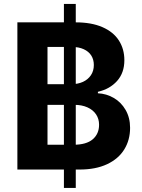

<svg xmlns="http://www.w3.org/2000/svg" viewBox="-20 -838 702 949"><path d="M295.9 -818.4H354.5V90.8H295.9ZM65.9 -727.5H354.5Q432.1 -727.5 486.3 -703.9Q540.5 -680.2 567.6 -637.9Q594.7 -595.7 594.7 -540.5Q594.7 -478 558.6 -437.7Q522.5 -397.5 463.9 -384.3V-377Q505.9 -375 542.2 -354Q578.6 -333 600.8 -294.7Q623 -256.3 623 -206.1Q623 -146 594.2 -99.4Q565.4 -52.7 509.3 -26.4Q453.1 0 373 0H65.9ZM469.7 -221.7Q469.7 -250.5 454.8 -272.7Q439.9 -294.9 412.1 -307.4Q384.3 -319.8 347.7 -319.8H214.8V-122.6H343.8Q406.7 -122.6 438.2 -149.4Q469.7 -176.3 469.7 -221.7ZM443.8 -516.6Q443.8 -543.5 431.2 -563.5Q418.5 -583.5 394 -594.7Q369.6 -606 335.4 -606H214.8V-421.9H332.5Q364.7 -421.9 389.9 -433.3Q415 -444.8 429.4 -466.3Q443.8 -487.8 443.8 -516.6Z"/></svg>

Font: Inter RS Variable
Style: Regular
Weight: 400
Designer: Rasmus Andersson (customised by Maria Ramos and Noel Pretorius)
Foundry: rsms
Version: Version 3.001;Glyphs 3.2.3 (3260)